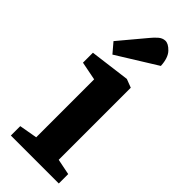

<svg xmlns="http://www.w3.org/2000/svg" viewBox="-241 -764 796 796"><g transform="rotate(45 157.5 -365.5)"><path d="M23.1 0V-55.1L102.5 -69.1V-408.9L20.9 -425V-483.3L197.2 -506L234.5 -491.7V-69.1L304.2 -55.1V0ZM83.5 -535 47.2 -577.7 143.5 -692.7Q154.9 -706.7 168.2 -718.5Q181.6 -730.3 197.4 -731.1Q215.5 -731.9 236 -710.5Q256.5 -689.1 258.8 -643.8Z"/></g></svg>

Font: Faustina Light
Style: Regular
Weight: 300
Designer: Alfonso Garcia
Foundry: http://www.omnibus-type.com
Version: Version 1.200